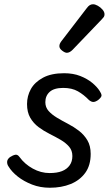

<svg xmlns="http://www.w3.org/2000/svg" viewBox="-20 -863 519 902"><path d="M214 19Q169 19 130.5 4Q92 -11 63.5 -33.5Q35 -56 20 -81Q13 -91 13.5 -103Q14 -115 27 -125Q41 -134 52 -136Q63 -138 72 -125Q96 -92 134 -71Q172 -50 213 -50Q248 -50 271 -59Q294 -68 307 -86Q320 -104 320 -130Q320 -156 304.5 -174Q289 -192 265 -206Q241 -220 213 -234Q185 -248 161 -266Q137 -284 122 -310Q107 -336 107 -374Q107 -412 125 -444.5Q143 -477 182 -498Q221 -519 281 -519Q324 -519 357 -506Q390 -493 413 -474Q436 -455 448 -436Q456 -424 457 -415.5Q458 -407 441 -393Q428 -384 418.5 -384Q409 -384 398 -393Q374 -418 346 -434Q318 -450 277 -450Q234 -450 213.5 -431.5Q193 -413 193 -383Q193 -359 208 -342Q223 -325 247 -310.5Q271 -296 299 -281.5Q327 -267 351 -248.5Q375 -230 390.5 -204Q406 -178 406 -140Q406 -86 380.5 -51Q355 -16 312 1.5Q269 19 214 19ZM294 -615Q285 -615 272 -625Q259 -635 259 -646Q259 -652 261 -657Q263 -662 268 -669L387 -824Q395 -835 402 -839Q409 -843 417 -843Q427 -843 439.5 -836Q452 -829 461.5 -818Q471 -807 471 -796Q471 -788 467.5 -783Q464 -778 458 -772L321 -629Q307 -615 294 -615Z"/></svg>

Font: Playwrite IS
Style: Regular
Weight: 400
Designer: Veronika Burian, José Scaglione
Foundry: TypeTogether
Version: Version 1.002